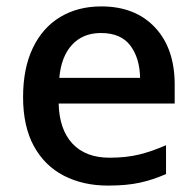

<svg xmlns="http://www.w3.org/2000/svg" viewBox="-20 -569 613 599"><path d="M296 -549Q402 -549 463.5 -483.5Q525 -418 525 -305V-246H163Q165 -165 206 -121Q247 -77 322 -77Q374 -77 414.5 -87Q455 -97 498 -116V-26Q457 -8 416 1Q375 10 317 10Q239 10 179 -21Q119 -52 85.5 -113.5Q52 -175 52 -266Q52 -356 82.5 -419.5Q113 -483 168 -516Q223 -549 296 -549ZM295 -466Q239 -466 205 -429.5Q171 -393 165 -326H417Q416 -388 386.5 -427Q357 -466 295 -466Z"/></svg>

Font: Noto Sans Sora Sompeng Medium
Style: Regular
Weight: 500
Designer: Monotype Design Team. David Williams.
Foundry: Monotype Imaging Inc.
Version: Version 2.101; ttfautohint (v1.8.4.7-5d5b)